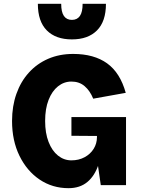

<svg xmlns="http://www.w3.org/2000/svg" viewBox="-20 -968 752 1004"><path d="M338.5 16Q254 16 187.2 -29Q120.5 -74 81.8 -153.2Q43 -232.5 43 -335.5Q43 -413 65.8 -477.2Q88.5 -541.5 130.8 -588.2Q173 -635 231.8 -660.5Q290.5 -686 362.5 -686Q471.5 -686 540 -636.8Q608.5 -587.5 637.5 -482.5L467.5 -452Q450.5 -493.5 422.5 -517.5Q394.5 -541.5 353.5 -541.5Q314.5 -541.5 283.2 -516.5Q252 -491.5 234 -445.5Q216 -399.5 216 -335.5Q216 -272 234 -225.8Q252 -179.5 283.2 -154.5Q314.5 -129.5 353.5 -129.5Q392 -129.5 422.2 -145.8Q452.5 -162 469.8 -189.8Q487 -217.5 487 -251H515Q515 -169 495.5 -109Q476 -49 437 -16.5Q398 16 338.5 16ZM507 0 487 -138V-257L353.5 -258V-356H639V0ZM356 -762Q271.5 -762 224.8 -809Q178 -856 178 -948H300Q300 -905 314.2 -884.5Q328.5 -864 356 -864Q383.5 -864 397.8 -884.5Q412 -905 412 -948H534Q534 -856 487.2 -809Q440.5 -762 356 -762Z"/></svg>

Font: Karla ExtraBold
Style: Regular
Weight: 800
Designer: Jonathan Pinhorn
Version: Version 2.001